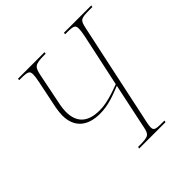

<svg xmlns="http://www.w3.org/2000/svg" viewBox="-187 -865 1015 1015"><g transform="rotate(-45 321.0 -357.0)"><path d="M286 0H483L485 -10H475C423 -10 408 -11 408 -36C408 -43 409 -54 412 -67L536 -649C547 -699 551 -704 620 -704H640L642 -714H438L436 -704H447C500 -704 509 -699 509 -673C509 -661 507 -646 502 -622L439 -328C345 -292 305 -290 280 -290C188 -290 149 -336 149 -411C149 -427 151 -443 154 -459L191 -642C202 -694 208 -704 284 -704H291L292 -714H94L93 -704H102C158 -704 167 -699 167 -673C167 -661 165 -646 160 -622L128 -467C124 -444 122 -427 122 -411C122 -325 174 -276 270 -276C331 -276 382 -296 437 -318L384 -67C374 -16 368 -10 295 -10H288Z"/></g></svg>

Font: Noto Serif Display Condensed Thin
Style: Italic
Weight: 100
Width: 3
Italic angle: -12°
Designer: Monotype Design Team
Foundry: Monotype Imaging Inc.
Version: Version 2.009